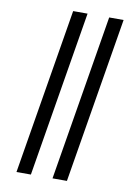

<svg xmlns="http://www.w3.org/2000/svg" viewBox="-102 -891 805 1102"><g transform="rotate(10 300.0 -340.0)"><path d="M283 143 443 -823H527L367 143ZM73 143 233 -823H317L157 143Z"/></g></svg>

Font: Iosevka Slab Extended
Style: Italic
Weight: 400
Width: 7
Italic angle: -9°
Monospace: yes
Designer: Belleve Invis
Foundry: Belleve Invis
Version: Version 11.1.0; ttfautohint (v1.8.3)